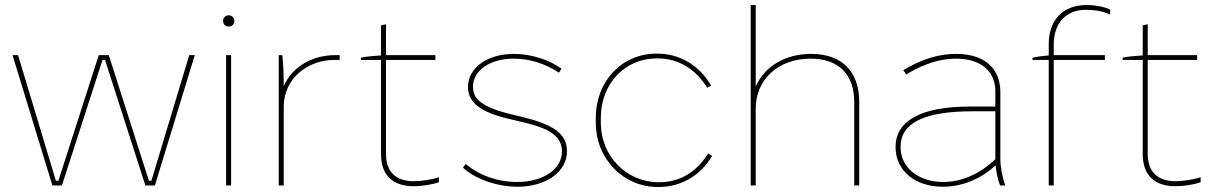

<svg xmlns="http://www.w3.org/2000/svg" viewBox="-20 -740 4856 766"><path d="M189 0H227L389 -501H399L560 0H598L757 -520H735L584 -19H574L414 -520H374L213 -19H203L52 -520H30Z M893 -634C905 -634 915 -643 915 -657C915 -669 905 -679 893 -679C879 -679 870 -669 870 -657C870 -643 879 -634 893 -634ZM882 0H902V-520H882Z M1092 0H1112V-315C1112 -425 1206 -501 1314 -501C1317 -501 1332 -501 1335 -501V-520H1317C1225 -520 1145 -473 1112 -396C1112 -445 1110 -493 1106 -520H1092Z M1631 3C1664 3 1706 -4 1731 -13V-33C1705 -24 1661 -17 1631 -17C1559 -17 1520 -55 1520 -126V-501H1717V-520H1520V-643L1500 -639V-519C1472 -517 1436 -514 1420 -510V-501H1500V-125C1500 -42 1546 3 1631 3Z M2045 5C2159 5 2242 -55 2242 -136C2242 -207 2189 -245 2044 -278C1913 -308 1867 -338 1867 -394C1867 -459 1935 -506 2030 -506C2092 -506 2154 -487 2210 -450L2220 -466C2169 -503 2097 -525 2030 -525C1924 -525 1847 -469 1847 -393C1847 -331 1896 -293 2009 -266C2114 -241 2222 -223 2222 -136C2222 -65 2148 -14 2043 -14C1966 -14 1892 -40 1838 -86L1827 -71C1877 -25 1964 5 2045 5Z M2604 6H2608C2698 6 2775 -40 2821 -118L2805 -128C2760 -54 2692 -13 2611 -13H2607C2480 -13 2377 -117 2377 -250V-270C2377 -406 2473 -507 2600 -507H2604C2685 -507 2756 -465 2801 -390L2817 -398C2772 -478 2693 -526 2603 -526H2599C2461 -526 2357 -416 2357 -270V-250C2357 -106 2467 6 2604 6Z M2975 0H2995V-307C2995 -423 3085 -506 3214 -506C3325 -506 3388 -444 3388 -333V0H3408V-333C3408 -455 3339 -525 3216 -525C3111 -525 3030 -474 2995 -395V-720H2975Z M3741 5C3818 5 3892 -25 3952 -80C3955 -52 3961 -22 3970 0H3991C3979 -31 3971 -75 3971 -104V-372C3971 -469 3906 -525 3794 -525C3725 -525 3656 -504 3584 -460L3595 -443C3667 -486 3731 -506 3794 -506C3892 -506 3951 -457 3951 -375V-315H3851C3656 -315 3553 -259 3553 -154V-152C3553 -60 3630 5 3741 5ZM3743 -14C3644 -14 3573 -72 3573 -152V-154C3573 -250 3668 -296 3860 -296H3951V-105C3888 -45 3816 -14 3743 -14Z M4164 0H4184V-501H4388V-520H4184V-562C4184 -648 4233 -701 4313 -701C4346 -701 4381 -695 4409 -682V-702C4385 -713 4349 -720 4316 -720C4221 -720 4164 -661 4164 -563V-519C4142 -517 4118 -514 4099 -510V-501H4164Z M4670 3C4703 3 4745 -4 4770 -13V-33C4744 -24 4700 -17 4670 -17C4598 -17 4559 -55 4559 -126V-501H4756V-520H4559V-643L4539 -639V-519C4511 -517 4475 -514 4459 -510V-501H4539V-125C4539 -42 4585 3 4670 3Z"/></svg>

Font: Fixel Display Thin
Style: Regular
Weight: 100
Designer: AlfaBravo + MacPaw
Foundry: Kyrylo Tkachov, Marchela Mozhyna, Serhii Makarenko, Maria Weinstein, Zakhar Kryvoshyya
Version: Version 1.211